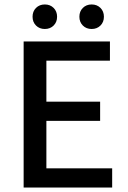

<svg xmlns="http://www.w3.org/2000/svg" viewBox="-20 -841 573 861"><path d="M86 0ZM86 -655H473V-569H188V-385H429V-299H188V-86H483V0H86ZM126 -766Q126 -790 141.5 -805.5Q157 -821 181 -821Q205 -821 220.5 -805.5Q236 -790 236 -766Q236 -742 220.5 -726.5Q205 -711 181 -711Q157 -711 141.5 -726.5Q126 -742 126 -766ZM336 -766Q336 -790 351.5 -805.5Q367 -821 391 -821Q415 -821 430.5 -805.5Q446 -790 446 -766Q446 -742 430.5 -726.5Q415 -711 391 -711Q367 -711 351.5 -726.5Q336 -742 336 -766Z"/></svg>

Font: Assistant SemiBold
Style: Regular
Weight: 600
Designer: Hebrew By Ben Nathan, Latin by Paul Hunt
Version: Version 2.001; ttfautohint (v1.6)